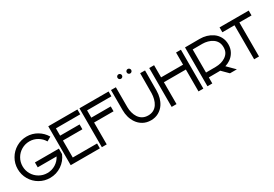

<svg xmlns="http://www.w3.org/2000/svg" viewBox="57 -2187 4884 3421"><g transform="rotate(-30 2499.0 -476.5)"><path d="M431 -836Q316 -836 218 -779Q120 -722 63 -624Q6 -526 6 -410.5Q6 -295 63 -197Q120 -99 218 -42.5Q316 14 431 14Q562 14 669 -58.5Q776 -131 824 -249V-361H752H581H331V-261H719Q678 -181 601 -133.5Q524 -86 431 -86Q343 -86 268 -129.5Q193 -173 149.5 -247.5Q106 -322 106 -410.5Q106 -499 149.5 -574Q193 -649 268 -692.5Q343 -736 431 -736Q520 -736 595 -691.5Q670 -647 713 -573L799 -623Q743 -720 645 -778Q547 -836 431 -836Z M859 -800V-700V-550V-450V-100V0H1459V-100H959V-450H1359V-550H959V-700H1459V-800H959Z M1500 -800V-700V-550V-450V0H1600V-450H2000V-550H1600V-700H2100V-800H1600Z M2627.5 -963.5Q2614 -977 2595 -977Q2576 -977 2562.5 -963.5Q2549 -950 2549 -931Q2549 -912 2562.5 -898.5Q2576 -885 2595 -885Q2614 -885 2627.5 -898.5Q2641 -912 2641 -931Q2641 -950 2627.5 -963.5ZM2437.5 -963.5Q2424 -977 2405 -977Q2386 -977 2372.5 -963.5Q2359 -950 2359 -931Q2359 -912 2372.5 -898.5Q2386 -885 2405 -885Q2424 -885 2437.5 -898.5Q2451 -912 2451 -931Q2451 -950 2437.5 -963.5ZM2150 -801V-389V-388Q2150 -234 2226 -121Q2270 -55 2340.5 -15.5Q2411 24 2501 24Q2591 24 2661 -16Q2731 -56 2774 -121Q2847 -233 2848 -388L2849 -601V-602L2850 -800L2750 -801L2749 -602L2748 -389Q2747 -333 2732.5 -276Q2718 -219 2690 -176Q2625 -76 2501 -76Q2377 -76 2309 -176Q2280 -220 2265 -277Q2250 -334 2250 -389Q2248 -695 2250 -800Z M2936 -800V-550V-450V0H3036V-450H3488V0H3588V-800H3488V-550H3036V-800Z M3972 -800Q3853 -800 3754 -799H3672V0H3772V-124L3972 -125Q3990 -125 4008 -126L4135 1H4277L4127 -149Q4183 -166 4229 -197Q4292 -238 4330.5 -305.5Q4369 -373 4369 -460.5Q4369 -548 4331 -616Q4293 -684 4230 -726Q4120 -800 3972 -800ZM3972 -700Q4024 -700 4078.5 -685.5Q4133 -671 4174 -643Q4269 -579 4269 -460Q4269 -396 4244.5 -353Q4220 -310 4174 -280Q4091 -226 3972 -225L3772 -224V-699Q3871 -700 3972 -700Z M4383 -800V-700H4633V0H4733V-700H4983V-800H4733H4633Z"/></g></svg>

Font: Serreria Sobria
Style: Medium
Weight: 500
Version: Version 001.000